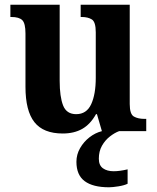

<svg xmlns="http://www.w3.org/2000/svg" viewBox="-20 -556 664 814"><path d="M246 10Q164 10 126 -38Q88 -86 88 -188V-414Q88 -457 74.5 -470.5Q61 -484 28 -484H24V-536H233V-213Q233 -146 247.5 -109Q262 -72 303 -72Q347 -72 366.5 -114Q386 -156 386 -226V-419Q386 -463 369.5 -473.5Q353 -484 326 -484H322V-536H530V-115Q530 -72 547.5 -62Q565 -52 592 -52H600V0H412L391 -72H387Q363 -29 328.5 -9.5Q294 10 246 10ZM442 238Q374 238 339 212Q304 186 304 130Q304 99 319.5 72Q335 45 359.5 26Q384 7 412 0H485Q466 7 446 22.5Q426 38 412.5 61.5Q399 85 399 117Q399 145 416.5 157.5Q434 170 462 170Q487 170 521 162V223Q507 230 482 234Q457 238 442 238Z"/></svg>

Font: Noto Serif Lao SemiCondensed
Style: Bold
Weight: 700
Width: 4
Designer: Monotype Design Team
Foundry: Monotype Imaging Inc.
Version: Version 2.003; ttfautohint (v1.8.4.7-5d5b)